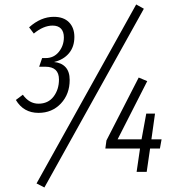

<svg xmlns="http://www.w3.org/2000/svg" viewBox="-20 -767 800 857"><path d="M587.9 -747.1 622.1 -728 178.2 69.8 143.1 51.8ZM291 -410.2Q291 -346.7 251.7 -304.9Q212.4 -263.2 151.9 -263.2Q85 -263.2 50.8 -320.8L82 -344.2Q110.4 -304.2 151.9 -304.2Q194.8 -304.2 219 -335.7Q243.2 -367.2 243.2 -412.1Q243.2 -469.2 182.1 -469.2H154.8L168 -507.8H184.1Q220.2 -507.8 242.7 -535.6Q265.1 -563.5 265.1 -600.1Q265.1 -625.5 252.2 -639.2Q239.3 -652.8 214.8 -652.8Q173.8 -652.8 130.9 -617.2L109.9 -645Q162.1 -691.9 220.2 -691.9Q264.2 -691.9 288.1 -667.5Q312 -643.1 312 -602.1Q312 -558.1 287.8 -529.3Q263.7 -500.5 221.2 -490.2Q253.9 -487.3 272.5 -467.3Q291 -447.3 291 -410.2ZM701.2 -145 693.8 -104H649.9L634.8 0H589.8L605 -104H450.2L455.1 -140.1L599.1 -420.9L637.2 -404.8L504.9 -145H611.8L632.8 -259.8H671.9L655.8 -145Z"/></svg>

Font: Fira Sans Compressed Light
Style: Italic
Weight: 300
Width: 3
Italic angle: -8°
Designer: Carrois Corporate & Edenspiekermann AG
Foundry: Carrois Corporate GbR & Edenspiekermann AG
Version: Version 4.203;PS 004.203;hotconv 1.0.88;makeotf.lib2.5.64775